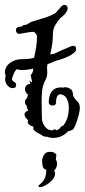

<svg xmlns="http://www.w3.org/2000/svg" viewBox="-22 -547 346 784"><path d="M193 16Q181 16 169 11Q166 12 163 11Q154 10 146 3Q135 -2 126 -8Q117 -14 115 -18Q114 -21 114 -24Q114 -27 114 -28L115 -30Q104 -32 96 -39Q88 -46 93 -56Q87 -61 82.5 -67.5Q78 -74 78 -80Q78 -90 94 -96Q87 -104 87 -116Q80 -121 80 -130Q80 -142 88 -145Q89 -148 90 -152.5Q91 -157 92 -161Q80 -170 80 -183Q80 -191 85.5 -197.5Q91 -204 102 -205Q101 -208 100 -211.5Q99 -215 97 -218Q98 -218 104.5 -213Q111 -208 109 -213L103 -241Q112 -246 114 -267Q90 -261 64 -261Q59 -261 55.5 -262.5Q52 -264 48 -264Q44 -264 39 -255.5Q34 -247 30.5 -237Q27 -227 27 -223Q27 -219 31.5 -216Q36 -213 38 -211Q44 -207 44 -200Q44 -187 29 -187Q17 -187 6 -201Q-1 -212 -1 -223Q-1 -227 -0.5 -231Q0 -235 1 -239V-240Q-2 -245 -2 -250Q-2 -275 19 -290Q40 -305 62 -305Q82 -306 92 -306.5Q102 -307 117 -311L118 -315Q123 -337 126 -356.5Q129 -376 129 -401Q128 -405 124 -409.5Q120 -414 117 -417Q102 -417 87.5 -414Q73 -411 59 -409H56Q50 -409 46.5 -413.5Q43 -418 43 -423Q43 -436 55 -437Q63 -439 68 -439Q71 -445 79 -445Q88 -446 96 -452Q104 -458 113 -460Q128 -465 157 -473.5Q186 -482 206 -495L228 -520Q234 -527 241 -527Q248 -527 252 -521Q256 -515 253 -506Q249 -496 241.5 -488Q234 -480 224 -473Q212 -459 203 -443.5Q194 -428 194 -407Q194 -386 191 -365.5Q188 -345 183 -325Q187 -326 190.5 -326Q194 -326 198 -327Q215 -335 232.5 -343Q250 -351 268 -358Q274 -360 276 -360Q289 -360 289 -347Q289 -339 283 -334Q270 -322 249 -313Q228 -304 207 -299Q198 -295 189.5 -291.5Q181 -288 172 -285V-284Q171 -280 170.5 -276.5Q170 -273 170 -270Q170 -265 170.5 -260Q171 -255 171 -250Q171 -243 169.5 -235.5Q168 -228 162 -217Q152 -197 150 -176.5Q148 -156 148 -133Q148 -116 148.5 -99Q149 -82 149 -67Q149 -51 156.5 -38Q164 -25 175 -18L191 -14Q198 -19 202 -19L210 -15Q222 -21 224 -25.5Q226 -30 237 -35Q259 -63 259 -108Q259 -124 254 -137Q251 -140 251 -144Q243 -157 233 -160Q231 -161 229 -161Q228 -161 227.5 -161.5Q227 -162 226 -162Q207 -162 207 -130Q207 -116 192 -116Q187 -116 182 -119.5Q177 -123 177 -130Q177 -141 180.5 -155Q184 -169 195 -179.5Q206 -190 226 -190Q234 -190 237 -189Q241 -191 245 -191Q250 -191 260 -187Q272 -181 274 -173Q276 -165 277 -155Q279 -151 280 -150Q288 -138 296 -130.5Q304 -123 304 -104Q304 -96 299 -76Q294 -56 286.5 -37.5Q279 -19 272 -16Q268 -14 263.5 -13Q259 -12 256 -11Q245 1 230 8.5Q215 16 195 16ZM142 217Q135 217 135 213Q135 210 144 203Q154 195 160.5 181.5Q167 168 167 146Q156 144 153 133.5Q150 123 150 110Q150 100 157 86.5Q164 73 181 73Q189 73 194 74Q199 75 203 80Q208 80 208 87Q208 91 207 95.5Q206 100 206 105Q211 112 211 121Q211 138 199 150Q203 155 203 162Q203 176 189 190.5Q175 205 157 213Q148 217 142 217Z"/></svg>

Font: Are You Serious
Style: Regular
Weight: 400
Designer: Robert E. Leuschke
Foundry: Robert E. Leuschke
Version: Version 1.100